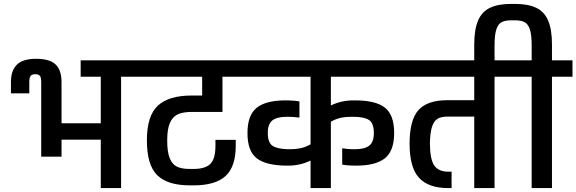

<svg xmlns="http://www.w3.org/2000/svg" viewBox="-20 -963 2951 983"><path d="M705 -654V-570H600V0H496V-248H295V-161H191V-543Q191 -566 184.5 -574.5Q178 -583 160 -583Q143 -583 136.5 -574Q130 -565 130 -543V-485H36V-543Q36 -602 66.5 -632Q97 -662 165 -662Q235 -662 265 -632.5Q295 -603 295 -543V-332H496V-570H393V-654Z M836 -244Q836 -185 849 -153Q862 -121 886.5 -109.5Q911 -98 952 -98H971Q1030 -98 1056.5 -123.5Q1083 -149 1083 -217V-247H1187V-217Q1187 -110 1135 -62Q1083 -14 971 -14H952Q838 -14 785 -66Q732 -118 732 -244Q732 -370 788 -422Q844 -474 962 -474H1015V-570H685V-654H1224V-570H1119V-390H962Q919 -390 892 -378.5Q865 -367 850.5 -335Q836 -303 836 -244Z M1674 -570V-423Q1727 -449 1789 -449H1800Q1903 -449 1950.5 -412Q1998 -375 1998 -282Q1998 -191 1951 -153Q1904 -115 1804 -115H1792Q1777 -115 1760 -116.5Q1743 -118 1732 -120V-204Q1760 -199 1786 -199H1798Q1846 -199 1870 -217Q1894 -235 1894 -282Q1894 -332 1869.5 -348.5Q1845 -365 1789 -365H1778Q1748 -365 1723.5 -359.5Q1699 -354 1674 -340V0H1570V-141Q1517 -115 1456 -115H1445Q1342 -116 1294.5 -152.5Q1247 -189 1247 -282Q1247 -373 1294 -411Q1341 -449 1441 -449H1453Q1468 -449 1485 -447.5Q1502 -446 1513 -444V-361Q1479 -365 1459 -365H1447Q1399 -365 1375 -347Q1351 -329 1351 -282Q1351 -233 1375.5 -216.5Q1400 -200 1456 -199H1467Q1496 -199 1520.5 -204.5Q1545 -210 1570 -224V-570H1204V-654H2040V-570Z M2617 -654V-570H2512V0H2408V-366H2270Q2238 -366 2219.5 -354.5Q2201 -343 2191.5 -313Q2182 -283 2181 -227Q2182 -144 2204.5 -114Q2227 -84 2275 -84H2292V0H2275Q2174 0 2125.5 -52.5Q2077 -105 2077 -227Q2077 -349 2122.5 -399.5Q2168 -450 2270 -450H2408V-570H2020V-654Z M2911 -570H2806V0H2702V-570H2597V-654H2702V-730Q2702 -786 2692.5 -813.5Q2683 -841 2665 -850Q2647 -859 2616 -859H2598Q2567 -859 2549 -850Q2531 -841 2521.5 -813.5Q2512 -786 2512 -730V-608H2408V-735Q2408 -812 2427.5 -857.5Q2447 -903 2488.5 -923Q2530 -943 2598 -943H2616Q2684 -943 2725.5 -923Q2767 -903 2786.5 -857.5Q2806 -812 2806 -735V-654H2911Z"/></svg>

Font: Biryani SemiBold
Style: Regular
Weight: 600
Designer: Dan Reynolds and Mathieu Réguer
Foundry: Dan Reynolds and Mathieu Réguer
Version: Version 1.004; ttfautohint (v1.1) -l 5 -r 5 -G 72 -x 0 -D la